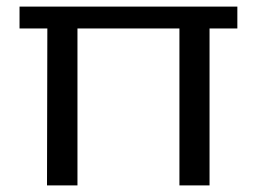

<svg xmlns="http://www.w3.org/2000/svg" viewBox="-20 -560 776 580"><path d="M214 -474V0H122L123 -474ZM697 -540V-474H39V-540ZM613 -474V0H522V-474Z"/></svg>

Font: Pathway Extreme 72pt Medium
Style: Regular
Weight: 500
Designer: Eduardo Rodriguez Tunni
Foundry: Eduardo Rodriguez Tunni
Version: Version 1.001;gftools[0.9.26]